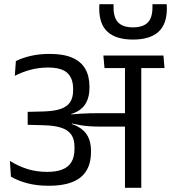

<svg xmlns="http://www.w3.org/2000/svg" viewBox="-20 -898 818 918"><path d="M777 -878H708.9Q708.9 -877 708.9 -870.2Q708.9 -863.5 708.9 -862.8Q708.9 -812.6 686.1 -789.9Q663.3 -767.2 615.7 -767.2Q568.4 -767.2 545.7 -789.9Q522.9 -812.6 522.9 -862.8Q522.9 -863.5 522.9 -870Q522.9 -876.5 522.9 -878H455.3Q454.5 -870.1 454.5 -865.6Q454.5 -861 454.5 -857.1Q454.5 -781.2 495.2 -745Q536 -708.8 615.7 -708.8Q695.7 -708.8 736.7 -745Q777.8 -781.2 777.8 -857.1Q777.8 -861 777.6 -865.6Q777.4 -870.1 777 -878ZM766.5 -572.4 761.5 -632.6H474.2L479.6 -572.4ZM577.5 0H655.5V-594.8H577.5ZM27.4 -128.5 32.3 -53.5Q67.2 -32.8 112.4 -21.3Q157.5 -9.8 213.5 -9.8Q315.5 -9.8 365.3 -50Q415 -90.3 415 -171V-178.8Q415 -217.6 400 -246.2Q385.1 -274.7 352.3 -292.7Q319.5 -310.7 265.8 -318L265 -344.4Q315.2 -346.9 346.8 -363.5Q378.3 -380 393 -408.9Q407.7 -437.7 407.7 -477.4V-484.4Q407.7 -533.7 387.9 -568.5Q368.1 -603.3 326 -621.8Q283.9 -640.3 217.5 -640.3Q168.9 -640.3 128.5 -631.1Q88 -621.9 55.9 -606.1L50.8 -535.5Q89 -555 128.4 -565Q167.9 -575.1 209.3 -575.1Q274 -575.1 301.8 -549.4Q329.6 -523.6 329.6 -473.3V-465.7Q329.6 -431.6 315.5 -409.8Q301.4 -388.1 270.1 -377.2Q238.8 -366.4 186.6 -365L112.4 -363.2V-301.3L191.1 -299.1Q241.9 -297.8 274 -286.9Q306.2 -276 321.2 -253.7Q336.1 -231.4 336.1 -196.2V-185.7Q336.1 -147.6 321.6 -123.4Q307.1 -99.2 278.1 -87.7Q249 -76.2 205.9 -76.2Q154.3 -76.2 110.9 -89.9Q67.6 -103.5 27.4 -128.5ZM260.2 -351.1V-311.1L321.8 -298.3L323.8 -307.7Q345.9 -302.6 365.6 -299.3Q385.3 -295.9 408.1 -294.3Q430.8 -292.7 461.3 -292.7H606.2V-356.9H459.8Q429.1 -356.9 406.7 -356.3Q384.2 -355.7 364.1 -354.4Q344.1 -353.2 320.9 -351L320.1 -358Z"/></svg>

Font: Anek Devanagari Medium
Style: Regular
Weight: 500
Designer: Kailash Malviya (Devanagari) & Yesha Goshar (Latin)
Foundry: Ek Type
Version: Version 1.003